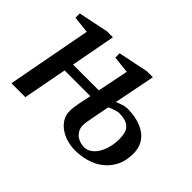

<svg xmlns="http://www.w3.org/2000/svg" viewBox="-105 -696 910 910"><g transform="rotate(45 350.5 -241.0)"><path d="M573.2 -174.8Q573.2 -196.8 568.8 -212.9Q564.5 -229 554 -239.7Q543.5 -250.5 526.4 -255.9Q509.3 -261.2 483.9 -261.2Q479 -261.2 471.4 -259.3Q463.9 -257.3 455.8 -254.6Q447.8 -252 440.4 -248.8Q433.1 -245.6 429.2 -243.2Q425.8 -225.6 421.4 -203.6Q417 -181.6 413.1 -161.1Q409.2 -140.6 406.5 -124.5Q403.8 -108.4 403.8 -102.1Q403.8 -80.1 412.4 -65.7Q420.9 -51.3 432.9 -43.2Q444.8 -35.2 458.3 -32Q471.7 -28.8 481.9 -28.8Q501 -28.8 517.8 -40.3Q534.7 -51.8 546.9 -71.5Q559.1 -91.3 566.2 -117.9Q573.2 -144.5 573.2 -174.8ZM668.9 -172.9Q668.9 -123.5 650.6 -88.4Q632.3 -53.2 602.8 -30.8Q573.2 -8.3 536.1 2Q499 12.2 460.9 12.2Q437 12.2 410.6 5.4Q384.3 -1.5 362.3 -15.9Q340.3 -30.3 326.2 -52Q312 -73.7 312 -104Q312 -116.7 314.7 -134.5Q317.4 -152.3 320.8 -169.7Q324.2 -187 327.6 -201.2Q331.1 -215.3 332 -221.2H159.2L117.2 0H23.9L104 -424.8L19 -434.1V-462.9L169.9 -494.1H210L168 -269H340.8L372.1 -424.8L286.1 -434.1V-462.9L437 -494.1H478L437 -287.1Q443.4 -290 451.2 -293Q459 -295.9 467 -298.6Q475.1 -301.3 482.9 -302.7Q490.7 -304.2 497.1 -304.2Q535.2 -304.2 566.9 -295.7Q598.6 -287.1 621.3 -270.8Q644 -254.4 656.5 -229.7Q668.9 -205.1 668.9 -172.9Z"/></g></svg>

Font: Charis SIL Cyr
Style: Italic
Weight: 400
Italic angle: -11°
Foundry: SIL International
Version: Version 5.000